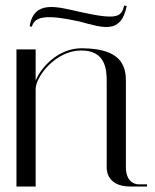

<svg xmlns="http://www.w3.org/2000/svg" viewBox="-20 -680 566 700"><path d="M455 0H516V-8H485C485 -8 439 -6 439 -71V-384C439 -439 423 -504 277 -504C192 -504 129 -434 110 -386V-500H40V0H110V-355C110 -401 183 -496 276 -496C364 -496 369 -428 369 -385V-71C369 -71 363 0 455 0ZM96 -582C106 -621 149 -628 268 -602C358 -578 421 -555 442 -658L433 -660C422 -619 410 -606 274 -636C189 -655 105 -682 88 -585Z"/></svg>

Font: Italiana
Style: Regular
Weight: 400
Designer: Santiago Orozco
Foundry: Santiago Orozco
Version: Version 1.000;PS 001.001;hotconv 1.0.56